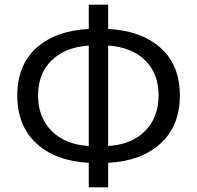

<svg xmlns="http://www.w3.org/2000/svg" viewBox="-20 -778 843 822"><path d="M443 -583V-153Q544 -159 601.5 -217.5Q659 -276 659 -369Q659 -463 601.5 -519.5Q544 -576 443 -583ZM360 -153V-583Q259 -576 201 -519.5Q143 -463 143 -369Q143 -276 201 -217.5Q259 -159 360 -153ZM443 -758V-654Q584 -647 667 -573.5Q750 -500 750 -369Q750 -239 667 -163.5Q584 -88 443 -81V24H360V-81Q219 -88 136.5 -163.5Q54 -239 54 -369Q54 -500 136.5 -573.5Q219 -647 360 -654V-758Z"/></svg>

Font: Noto Sans CJK KR Regular (TTF)
Style: Regular
Weight: 400
Designer: Ryoko NISHIZUKA 西塚涼子 (kana & ideographs); Paul D. Hunt (Latin, Greek & Cyrillic); Wenlong ZHANG 张文龙 (bopomofo); Sandoll 
Foundry: Adobe Systems Incorporated
Version: Version 1.004;PS 1.004;hotconv 1.0.82;makeotf.lib2.5.63406